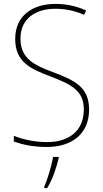

<svg xmlns="http://www.w3.org/2000/svg" viewBox="-20 -744 527 985"><path d="M437 -182C437 -298 363 -332 249 -375C159 -409 85 -441 85 -546C85 -648 162 -699 263 -699C307 -699 357 -692 411 -668L422 -690C375 -712 321 -724 265 -724C147 -724 58 -664 58 -544C58 -427 135 -391 236 -353C346 -311 410 -280 410 -182C410 -71 331 -15 223 -15C156 -15 97 -29 51 -47V-18C96 -2 149 10 221 10C345 10 437 -54 437 -182ZM281 68V61H252C246 103 222 181 207 214V221H222C250 175 269 118 281 68Z"/></svg>

Font: Noto Sans Armenian SemiCondensed Thin
Style: Regular
Weight: 100
Width: 4
Designer: Monotype Design Team
Foundry: Monotype Imaging Inc.
Version: Version 2.008